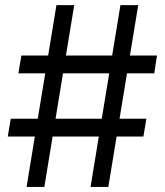

<svg xmlns="http://www.w3.org/2000/svg" viewBox="-20 -739 651 759"><path d="M337.9 0 456.1 -718.8H526.4L408.2 0ZM10.7 -199.2 22.5 -269.5H558.6L546.9 -199.2ZM85 0 203.1 -718.8H273.4L155.3 0ZM52.7 -449.2 64.5 -519.5H600.6L589.8 -449.2Z"/></svg>

Font: Inter Display V
Style: Regular
Weight: 400
Designer: Rasmus Andersson
Foundry: rsms
Version: Version 3.015;git-src